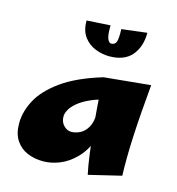

<svg xmlns="http://www.w3.org/2000/svg" viewBox="-107 -789 833 902"><g transform="rotate(15 310.0 -337.5)"><path d="M181 14Q140 14 105 -0.5Q70 -15 48.5 -47Q27 -79 27 -130Q27 -187 58 -244.5Q89 -302 160.5 -353Q232 -404 354 -441L416 -347Q360 -337 322 -320Q284 -303 261.5 -284Q239 -265 229.5 -247Q220 -229 220 -215Q220 -188 236.5 -171Q253 -154 274 -154Q294 -154 315.5 -164.5Q337 -175 352 -200.5Q367 -226 367 -272L426 -299Q421 -210 397 -150Q373 -90 337 -54Q301 -18 260.5 -2Q220 14 181 14ZM401 21Q392 -20 384.5 -77Q377 -134 371 -194Q365 -254 361 -307.5Q357 -361 355 -397.5Q353 -434 354 -441L580 -463Q566 -312 561 -205Q556 -98 559 -17ZM353 -543Q320 -543 286.5 -556Q253 -569 230.5 -598.5Q208 -628 208 -678L323 -685Q322 -638 329.5 -620.5Q337 -603 347 -603Q367 -603 372.5 -621Q378 -639 376 -681L499 -696Q499 -628 463 -585.5Q427 -543 353 -543Z"/></g></svg>

Font: Marhey Light
Style: Regular
Weight: 300
Designer: Nur Syamsi & Bustanul Arifin
Foundry: Namelatype
Version: Version 1.000